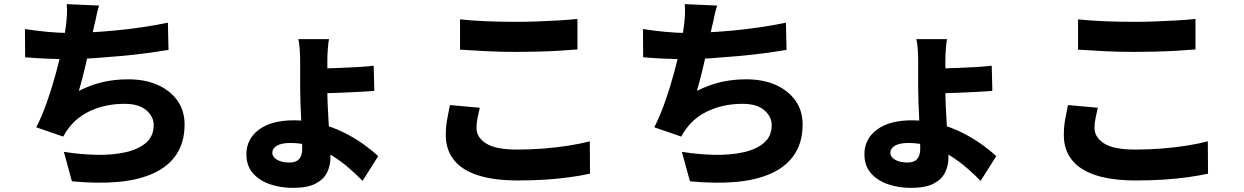

<svg xmlns="http://www.w3.org/2000/svg" viewBox="-20 -828 6040 932"><path d="M461 -801Q452 -773 447 -746.5Q442 -720 435 -694Q430 -670 424 -640.5Q418 -611 410.5 -578.5Q403 -546 395.5 -512.5Q388 -479 379.5 -447Q371 -415 363 -387Q423 -417 480.5 -430Q538 -443 602 -443Q684 -443 745 -416Q806 -389 841 -340Q876 -291 876 -224Q876 -139 837.5 -80Q799 -21 726.5 12.5Q654 46 553.5 55Q453 64 329 52L290 -91Q371 -78 449 -76.5Q527 -75 589.5 -89Q652 -103 689 -135Q726 -167 726 -221Q726 -262 690 -293Q654 -324 585 -324Q499 -324 428 -294Q357 -264 314 -207Q306 -197 300 -187.5Q294 -178 287 -165L156 -210Q184 -265 208 -333Q232 -401 251 -471Q270 -541 282.5 -601.5Q295 -662 300 -702Q304 -736 305 -759Q306 -782 304 -808ZM101 -687Q152 -679 209 -673.5Q266 -668 313 -668Q361 -668 418.5 -671Q476 -674 539.5 -680Q603 -686 668 -695.5Q733 -705 795 -718L798 -586Q752 -578 692 -570Q632 -562 565.5 -556Q499 -550 434.5 -545.5Q370 -541 314 -541Q255 -541 201 -543.5Q147 -546 102 -550Z M1577 -638Q1574 -623 1571.5 -593.5Q1569 -564 1569 -536Q1569 -520 1569 -493Q1569 -466 1569 -437Q1569 -408 1569 -386Q1569 -356 1571 -311.5Q1573 -267 1576 -218.5Q1579 -170 1581.5 -128.5Q1584 -87 1584 -62Q1584 -25 1568 8.5Q1552 42 1512.5 63Q1473 84 1402 84Q1341 84 1289.5 66Q1238 48 1207 12Q1176 -24 1176 -79Q1176 -153 1236.5 -198.5Q1297 -244 1407 -244Q1474 -244 1535 -227.5Q1596 -211 1648.5 -185Q1701 -159 1743.5 -128.5Q1786 -98 1816 -70L1740 50Q1711 20 1673.5 -12.5Q1636 -45 1592 -72.5Q1548 -100 1497.5 -117Q1447 -134 1390 -134Q1347 -134 1324.5 -121Q1302 -108 1302 -86Q1302 -66 1325 -52.5Q1348 -39 1385 -39Q1417 -39 1432 -56Q1447 -73 1447 -107Q1447 -135 1445.5 -172Q1444 -209 1442 -249Q1440 -289 1438.5 -328Q1437 -367 1437 -398Q1437 -417 1437 -442.5Q1437 -468 1437 -492.5Q1437 -517 1437 -534Q1437 -565 1434.5 -594Q1432 -623 1428 -638ZM1509 -495Q1526 -495 1559.5 -496Q1593 -497 1634.5 -498.5Q1676 -500 1718 -502.5Q1760 -505 1794 -509L1797 -387Q1764 -384 1722 -382Q1680 -380 1637.5 -378Q1595 -376 1561.5 -375.5Q1528 -375 1510 -375Z M2213 -734Q2269 -728 2338.5 -725Q2408 -722 2488 -722Q2537 -722 2590.5 -724Q2644 -726 2694 -729Q2744 -732 2783 -736V-588Q2748 -585 2697.5 -582Q2647 -579 2592 -577.5Q2537 -576 2488 -576Q2409 -576 2341.5 -579.5Q2274 -583 2213 -587ZM2309 -305Q2303 -279 2298 -255Q2293 -231 2293 -206Q2293 -162 2339 -132Q2385 -102 2490 -102Q2557 -102 2620 -107Q2683 -112 2740 -121Q2797 -130 2843 -142L2844 15Q2798 25 2743.5 32.5Q2689 40 2627 44Q2565 48 2495 48Q2377 48 2299 22.5Q2221 -3 2182.5 -52.5Q2144 -102 2144 -172Q2144 -217 2151.5 -253.5Q2159 -290 2164 -318Z M3461 -801Q3452 -773 3447 -746.5Q3442 -720 3435 -694Q3430 -670 3424 -640.5Q3418 -611 3410.5 -578.5Q3403 -546 3395.5 -512.5Q3388 -479 3379.5 -447Q3371 -415 3363 -387Q3423 -417 3480.5 -430Q3538 -443 3602 -443Q3684 -443 3745 -416Q3806 -389 3841 -340Q3876 -291 3876 -224Q3876 -139 3837.5 -80Q3799 -21 3726.5 12.5Q3654 46 3553.5 55Q3453 64 3329 52L3290 -91Q3371 -78 3449 -76.5Q3527 -75 3589.5 -89Q3652 -103 3689 -135Q3726 -167 3726 -221Q3726 -262 3690 -293Q3654 -324 3585 -324Q3499 -324 3428 -294Q3357 -264 3314 -207Q3306 -197 3300 -187.5Q3294 -178 3287 -165L3156 -210Q3184 -265 3208 -333Q3232 -401 3251 -471Q3270 -541 3282.5 -601.5Q3295 -662 3300 -702Q3304 -736 3305 -759Q3306 -782 3304 -808ZM3101 -687Q3152 -679 3209 -673.5Q3266 -668 3313 -668Q3361 -668 3418.5 -671Q3476 -674 3539.5 -680Q3603 -686 3668 -695.5Q3733 -705 3795 -718L3798 -586Q3752 -578 3692 -570Q3632 -562 3565.5 -556Q3499 -550 3434.5 -545.5Q3370 -541 3314 -541Q3255 -541 3201 -543.5Q3147 -546 3102 -550Z M4577 -638Q4574 -623 4571.5 -593.5Q4569 -564 4569 -536Q4569 -520 4569 -493Q4569 -466 4569 -437Q4569 -408 4569 -386Q4569 -356 4571 -311.5Q4573 -267 4576 -218.5Q4579 -170 4581.5 -128.5Q4584 -87 4584 -62Q4584 -25 4568 8.5Q4552 42 4512.5 63Q4473 84 4402 84Q4341 84 4289.5 66Q4238 48 4207 12Q4176 -24 4176 -79Q4176 -153 4236.5 -198.5Q4297 -244 4407 -244Q4474 -244 4535 -227.5Q4596 -211 4648.5 -185Q4701 -159 4743.5 -128.5Q4786 -98 4816 -70L4740 50Q4711 20 4673.5 -12.5Q4636 -45 4592 -72.5Q4548 -100 4497.5 -117Q4447 -134 4390 -134Q4347 -134 4324.5 -121Q4302 -108 4302 -86Q4302 -66 4325 -52.5Q4348 -39 4385 -39Q4417 -39 4432 -56Q4447 -73 4447 -107Q4447 -135 4445.5 -172Q4444 -209 4442 -249Q4440 -289 4438.5 -328Q4437 -367 4437 -398Q4437 -417 4437 -442.5Q4437 -468 4437 -492.5Q4437 -517 4437 -534Q4437 -565 4434.5 -594Q4432 -623 4428 -638ZM4509 -495Q4526 -495 4559.5 -496Q4593 -497 4634.5 -498.5Q4676 -500 4718 -502.5Q4760 -505 4794 -509L4797 -387Q4764 -384 4722 -382Q4680 -380 4637.5 -378Q4595 -376 4561.5 -375.5Q4528 -375 4510 -375Z M5213 -734Q5269 -728 5338.5 -725Q5408 -722 5488 -722Q5537 -722 5590.5 -724Q5644 -726 5694 -729Q5744 -732 5783 -736V-588Q5748 -585 5697.5 -582Q5647 -579 5592 -577.5Q5537 -576 5488 -576Q5409 -576 5341.5 -579.5Q5274 -583 5213 -587ZM5309 -305Q5303 -279 5298 -255Q5293 -231 5293 -206Q5293 -162 5339 -132Q5385 -102 5490 -102Q5557 -102 5620 -107Q5683 -112 5740 -121Q5797 -130 5843 -142L5844 15Q5798 25 5743.5 32.5Q5689 40 5627 44Q5565 48 5495 48Q5377 48 5299 22.5Q5221 -3 5182.5 -52.5Q5144 -102 5144 -172Q5144 -217 5151.5 -253.5Q5159 -290 5164 -318Z"/></svg>

Font: Noto Sans SC ExtraBold
Style: Regular
Weight: 800
Designer: Ryoko NISHIZUKA 西塚涼子 (kana, bopomofo & ideographs); Paul D. Hunt (Latin, Greek & Cyrillic); Sandoll Communications 산돌커뮤니
Foundry: Adobe
Version: Version 2.004-H2;hotconv 1.0.118;makeotfexe 2.5.65603